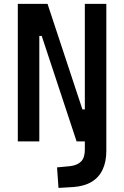

<svg xmlns="http://www.w3.org/2000/svg" viewBox="-20 -713 626 968"><path d="M274.9 234.4 267.6 130.9 335 124.5Q371.6 119.6 389.6 100.3Q407.7 81.1 407.7 42.5V-89.8H516.1V46.9Q516.1 102.5 497.3 142.3Q478.5 182.1 441.4 204.1Q404.3 226.1 349.6 230ZM366.2 0 190.4 -531.7H143.1V-693.4H219.7L395.5 -161.6H422.4V0ZM69.8 0V-693.4H178.2V0ZM407.7 0V-693.4H516.1V0Z"/></svg>

Font: Cascadia Code Medium
Style: Regular
Weight: 500
Monospace: yes
Designer: Aaron Bell
Foundry: Saja Typeworks
Version: Version 2407.024